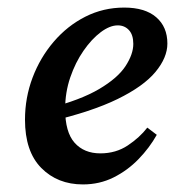

<svg xmlns="http://www.w3.org/2000/svg" viewBox="-20 -475 462 507"><path d="M199 12Q132 12 89 -31.5Q46 -75 46 -159Q46 -217 66 -270Q86 -323 122 -365Q158 -407 205.5 -431Q253 -455 308 -455Q363 -455 392.5 -429.5Q422 -404 422 -360Q422 -323 390.5 -285Q359 -247 290.5 -213.5Q222 -180 111 -154L108 -189Q193 -211 242 -240Q291 -269 311.5 -300.5Q332 -332 332 -359Q332 -383 320.5 -395.5Q309 -408 291 -408Q270 -408 246 -390Q222 -372 200.5 -341Q179 -310 165.5 -270.5Q152 -231 152 -187Q152 -126 177 -98Q202 -70 245 -70Q286 -70 317.5 -91Q349 -112 369 -138L394 -119Q375 -85 346 -55Q317 -25 280 -6.5Q243 12 199 12Z"/></svg>

Font: Lisu Bosa Black
Style: Italic
Weight: 900
Italic angle: -19°
Designer: David Morse, Annie Olsen, Victor Gaultney, Frank Grießhammer (Latin)
Foundry: SIL International
Version: Version 2.000